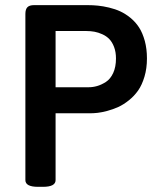

<svg xmlns="http://www.w3.org/2000/svg" viewBox="-20 -720 610 742"><path d="M317.9 -700.2Q338.9 -700.2 358.4 -698.2Q377.9 -696.3 401.6 -690.7Q425.3 -685.1 445.3 -675.8Q465.3 -666.5 484.9 -650.4Q504.4 -634.3 517.8 -613.3Q531.2 -592.3 539.6 -561.8Q547.9 -531.2 547.9 -494.1Q547.9 -455.6 538.3 -423.6Q528.8 -391.6 513.7 -370.1Q498.5 -348.6 478 -332.3Q457.5 -315.9 437.3 -306.6Q417 -297.4 395 -291.5Q373 -285.6 357.2 -283.9Q341.3 -282.2 328.1 -282.2H194.8V-23.9Q194.8 2 146 2H127Q78.1 2 78.1 -23.9V-666Q78.1 -684.1 85.9 -692.1Q93.8 -700.2 111.8 -700.2ZM314 -600.1H194.8V-382.8H321.8Q338.9 -382.8 355.2 -387.5Q371.6 -392.1 389.2 -403.3Q406.7 -414.6 417.5 -438Q428.2 -461.4 428.2 -494.1Q428.2 -519 420.9 -538.3Q413.6 -557.6 402.3 -569.1Q391.1 -580.6 375.5 -587.6Q359.9 -594.7 345 -597.4Q330.1 -600.1 314 -600.1Z"/></svg>

Font: Asap Symbol
Style: Regular
Weight: 900
Designer: Tania Quindós, Elena González Miranda, Marcela Romero, Pablo Cosgaya
Foundry: Omnibus-Type
Version: Version 1.000;PS 001.000;hotconv 1.0.70;makeotf.lib2.5.58329